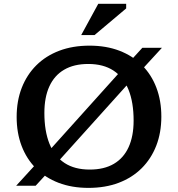

<svg xmlns="http://www.w3.org/2000/svg" viewBox="-20 -948 908 980"><path d="M215.5 -162 603.5 -593.5 634 -624.5 706.5 -704H806.5L688 -575L653.5 -542L265 -110.5L235 -79.5L162 0H62.5L180.5 -129ZM437 -715Q522 -715 589.8 -689Q657.5 -663 705.2 -615Q753 -567 778.2 -500.5Q803.5 -434 803.5 -353Q803.5 -271 777.5 -204.2Q751.5 -137.5 703 -89.2Q654.5 -41 586 -15Q517.5 11 431.5 11Q346.5 11 278.8 -15Q211 -41 163.2 -89Q115.5 -137 90.2 -203.5Q65 -270 65 -351Q65 -433 91 -499.8Q117 -566.5 165.5 -614.8Q214 -663 282.5 -689Q351 -715 437 -715ZM438 -82.5Q511.5 -82.5 561.2 -111.8Q611 -141 636.5 -197Q662 -253 662 -332.5Q662 -425.5 636 -490Q610 -554.5 558.8 -588Q507.5 -621.5 430.5 -621.5Q357.5 -621.5 307.5 -592.2Q257.5 -563 232 -507.2Q206.5 -451.5 206.5 -371.5Q206.5 -279 232.5 -214.2Q258.5 -149.5 309.8 -116Q361 -82.5 438 -82.5ZM394.5 -769 481.5 -928.5H624V-905L462.5 -769Z"/></svg>

Font: Newsreader 7pt Medium
Style: Regular
Weight: 500
Designer: Hugues Gentile
Foundry: Production Type
Version: Version 1.003